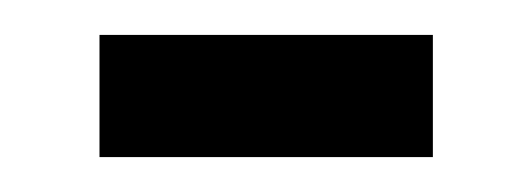

<svg xmlns="http://www.w3.org/2000/svg" viewBox="-20 -405 305 110"><path d="M37 -385H228V-315H37Z"/></svg>

Font: Adderley Regular
Style: Regular
Weight: 400
Designer: gorohovskiy
Version: Version 1.003 November 13, 2017